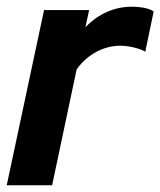

<svg xmlns="http://www.w3.org/2000/svg" viewBox="-23 -551 477 571"><path d="M-3 0 108 -521H242L231 -470Q260 -500 295 -515.5Q330 -531 369 -531Q389 -531 406.5 -527.5Q424 -524 434 -517L409 -397Q399 -404 376.5 -409.5Q354 -415 335 -415Q298 -415 264 -397Q230 -379 205 -345L132 0Z"/></svg>

Font: Red Hat Display
Style: Bold Italic
Weight: 700
Italic angle: -12°
Designer: Pentagram / MCKL
Foundry: Pentagram / MCKL
Version: Version 1.003; Red Hat Display Bold Italic